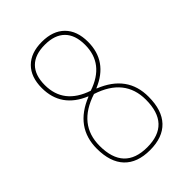

<svg xmlns="http://www.w3.org/2000/svg" viewBox="-220 -835 940 940"><g transform="rotate(-45 250.0 -365.0)"><path d="M278.3 -390.6V-388.7Q430.7 -328.1 429.7 -179.7Q429.7 -86.9 383.8 -38.6Q337.9 9.8 250 9.8Q162.1 9.8 116.2 -38.6Q70.3 -86.9 70.3 -179.7Q70.3 -328.1 221.7 -388.7V-390.6Q89.8 -445.3 89.8 -580.1Q89.8 -656.2 131.8 -698.2Q173.8 -740.2 250 -740.2Q326.2 -740.2 368.2 -698.2Q410.2 -656.2 410.2 -580.1Q410.2 -445.3 278.3 -390.6ZM250 -401.4Q389.6 -448.2 389.6 -580.1Q389.6 -648.4 354 -684.1Q318.4 -719.7 250 -719.7Q181.6 -719.7 146 -684.1Q110.4 -648.4 110.4 -580.1Q110.4 -448.2 250 -401.4ZM250 -378.9Q89.8 -327.1 89.8 -179.7Q89.8 -9.8 250 -9.8Q410.2 -9.8 410.2 -179.7Q410.2 -327.1 250 -378.9Z"/></g></svg>

Font: Mgen+ 1mn thin
Style: Regular
Weight: 100
Designer: [Source Han Sans]
Ryoko NISHIZUKA  (kana & ideographs); Paul D. Hunt (Latin, Greek & Cyrillic); Wenlong ZHANG  (bopomofo
Version: Version 1.059.20150602